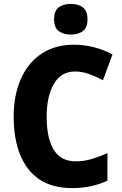

<svg xmlns="http://www.w3.org/2000/svg" viewBox="-20 -953 627 983"><path d="M364 -587Q293 -587 256 -524Q219 -461 219 -355Q219 -244 255.5 -185.5Q292 -127 368 -127Q409 -127 448 -138.5Q487 -150 530 -169V-28Q449 10 350 10Q248 10 182 -34.5Q116 -79 83 -161Q50 -243 50 -356Q50 -464 86 -547Q122 -630 191 -677Q260 -724 359 -724Q460 -724 556 -675L507 -542Q472 -561 436 -574Q400 -587 364 -587ZM343 -933Q381 -933 404.5 -915Q428 -897 428 -854Q428 -811 404 -793.5Q380 -776 343 -776Q305 -776 281 -793.5Q257 -811 257 -854Q257 -898 280.5 -915.5Q304 -933 343 -933Z"/></svg>

Font: Noto Sans Sinhala SemiCondensed ExtraBold
Style: Regular
Weight: 800
Width: 4
Designer: Jelle Bosma - Monotype Design Team
Foundry: Monotype Imaging Inc.
Version: Version 2.006; ttfautohint (v1.8.4.7-5d5b)